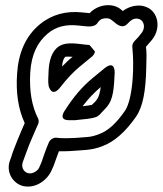

<svg xmlns="http://www.w3.org/2000/svg" viewBox="-20 -585 619 730"><path d="M351 -498C358 -509 364 -513 376 -515C390 -517 398 -514 404 -509L412 -503C423 -493 445 -474 464 -494C474 -504 481 -512 494 -514C525 -518 538 -483 517 -458L505 -443C497 -434 482 -423 483 -408C485 -380 487 -369 486 -319C484 -238 470 -186 456 -165C421 -114 389 -87 359 -76C342 -69 327 -65 311 -64C249 -58 209 -59 198 -61C185 -64 171 -55 166 -44C154 -17 145 11 137 34L132 45C128 56 124 62 114 68C85 86 58 62 66 33L70 22C78 2 85 -22 100 -56C114 -88 122 -108 124 -111C128 -119 128 -128 125 -134C101 -181 91 -239 95 -309C99 -378 123 -425 161 -457C193 -484 230 -493 278 -488C305 -486 337 -477 351 -498ZM321 -535C311 -536 300 -537 290 -538C232 -544 177 -530 132 -493C77 -448 50 -383 45 -305C40 -233 49 -171 74 -117C61 -88 31 -17 23 11L19 22C-1 72 33 116 71 123C119 132 164 97 179 56L184 45C191 27 196 10 204 -10C226 -9 262 -11 308 -15C329 -17 349 -21 371 -30C416 -47 458 -85 497 -141C524 -180 534 -241 536 -325C537 -367 538 -384 535 -407C537 -409 539 -412 541 -414L554 -429C589 -468 585 -521 555 -547C526 -572 479 -568 447 -543L440 -549C406 -577 350 -567 321 -535ZM243 -128H262H265C304 -132 327 -134 342 -139C356 -143 361 -152 371 -162C381 -172 389 -181 395 -191C414 -221 414 -276 416 -309C416 -309 418 -359 377 -325C363 -314 348 -301 332 -288C293 -256 258 -215 226 -164C226 -164 199 -128 243 -128ZM294 -181C316 -210 340 -235 363 -254C357 -213 350 -205 329 -186C323 -185 311 -183 294 -181ZM341 -389C341 -389 321 -414 320 -414C281 -416 236 -430 203 -408C176 -390 167 -352 165 -320C164 -293 162 -274 165 -258C165 -258 176 -211 209 -253C236 -288 261 -313 280 -329C302 -347 319 -361 331 -371C336 -376 340 -382 341 -389ZM256 -369C242 -358 231 -347 216 -332C217 -351 222 -363 228 -369C231 -370 248 -370 256 -369Z"/></svg>

Font: AppleStorm
Style: XbdOutIta
Weight: 800
Foundry: Cannot Into Space Fonts
Version: Version 1.01